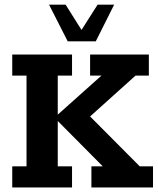

<svg xmlns="http://www.w3.org/2000/svg" viewBox="-20 -822 691 842"><path d="M33.7 0V-92.6H96.3V-490.4H33.7V-583H295.9V-490.4H233.3V-319.3L424.9 -490.4H375.1V-583H632.8V-490.4H574.3L348.8 -287.7L348 -338.6L592.7 -92.6H651V0H380.8V-92.6H430.6L233.3 -291.4V-92.6H295.9V0ZM276.9 -640.8 195.1 -801.5H267.8L337.5 -690.7L408 -801.5H480.6L400.1 -640.8Z"/></svg>

Font: Rokkitt SemiBold
Style: Regular
Weight: 600
Designer: Vernon Adams
Foundry: Vernon Adams
Version: Version 3.103